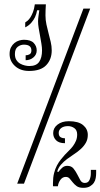

<svg xmlns="http://www.w3.org/2000/svg" viewBox="-20 -860 470 899"><path d="M370.6 -819.8H402.3L92.3 0H60.5ZM176.8 -624Q176.8 -638.2 173.8 -656Q170.9 -673.8 167.5 -692.4Q164.1 -710.9 161.1 -728.5Q158.2 -746.1 158.2 -759.8Q158.2 -771 160.2 -784.4Q162.1 -797.9 164.1 -812H153.8Q150.9 -794.9 144 -779.8Q138.2 -767.1 126.7 -753.7Q115.2 -740.2 98.1 -731.9V-754.9Q103 -757.8 109.6 -763.4Q116.2 -769 122.6 -779.1Q128.9 -789.1 134.5 -803.5Q140.1 -817.9 143.1 -839.8H194.8Q193.8 -830.1 193.4 -813.5Q192.9 -796.9 192.9 -788.1Q192.9 -766.1 197.5 -745.1Q202.1 -724.1 207.5 -703.6Q212.9 -683.1 217.5 -663.6Q222.2 -644 222.2 -624Q222.2 -582 196.5 -554.9Q170.9 -527.8 116.2 -527.8Q75.2 -527.8 50 -551Q24.9 -574.2 24.9 -606.9Q24.9 -626 31.5 -638.4Q38.1 -650.9 48.1 -658.9Q58.1 -667 70.1 -670.4Q82 -673.8 91.8 -673.8Q124 -673.8 137.9 -658.9Q151.9 -644 151.9 -624Q151.9 -604 136.5 -591.1Q121.1 -578.1 100.1 -578.1V-601.1Q110.8 -601.1 118.9 -606Q127 -610.8 127 -624Q127 -650.9 91.8 -650.9Q76.2 -650.9 63 -640.9Q49.8 -630.9 49.8 -606.9Q49.8 -589.8 56.9 -578.9Q64 -567.9 74.5 -562Q85 -556.2 96.4 -553.5Q107.9 -550.8 117.2 -550.8Q149.9 -550.8 163.3 -570.3Q176.8 -589.8 176.8 -624ZM391.1 -228.5Q391.1 -207.5 382.1 -191.7Q373 -175.8 358.6 -162.6Q344.2 -149.4 327.1 -138.4Q310.1 -127.4 294.2 -115.5Q278.3 -103.5 265.6 -89.1Q252.9 -74.7 248 -56.6L252.9 -54.7Q261.2 -65.4 271.2 -74.5Q281.2 -83.5 294.9 -83.5Q314 -83.5 324 -71Q334 -58.6 341.6 -43.7Q349.1 -28.8 356.2 -16.1Q363.3 -3.4 377 -3.4Q393.1 -3.4 399.2 -17.6Q405.3 -31.7 405.3 -47.9V-64.5H430.2V-48.8Q430.2 -38.6 428.2 -26.6Q426.3 -14.6 419.7 -4.6Q413.1 5.4 401.1 12.5Q389.2 19.5 370.1 19.5Q350.1 19.5 339.1 11.5Q328.1 3.4 320.6 -6.1Q313 -15.6 306.2 -23.7Q299.3 -31.7 288.1 -31.7Q272.9 -31.7 262.9 -18.1Q252.9 -4.4 251 12.2H229Q228 11.2 228 8.3V-2.4Q228 -28.8 233.2 -49.3Q238.3 -69.8 246.6 -85.2Q254.9 -100.6 264.4 -112.5Q273.9 -124.5 283.2 -134.8Q293 -145.5 303.5 -155.5Q314 -165.5 322 -176.5Q330.1 -187.5 335.7 -200.7Q341.3 -213.9 341.3 -230.5Q341.3 -250.5 328.1 -260Q314.9 -269.5 298.3 -269.5Q278.3 -269.5 266.6 -260.5Q254.9 -251.5 254.9 -237.8Q254.9 -222.7 263.9 -217.5Q272.9 -212.4 284.2 -212.4V-189.5Q256.3 -189.5 242.7 -203.1Q229 -216.8 229 -236.8Q229 -260.7 249.5 -276.6Q270 -292.5 302.2 -292.5Q347.2 -292.5 369.1 -274.2Q391.1 -255.9 391.1 -228.5Z"/></svg>

Font: Sevillana
Style: Regular
Weight: 400
Designer: Olga Umpeleva
Foundry: Brownfox
Version: Version 1.001